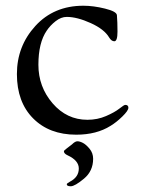

<svg xmlns="http://www.w3.org/2000/svg" viewBox="-20 -449 492 670"><path d="M203 79C203 84.3 207.3 89 216 93C242 105 255 120.3 255 139C255 159 244.7 174.3 224 185C216.7 189 213 192 213 194C213 198.7 217.7 201 227 201C236.3 201 251.7 192.2 273 174.5C294.3 156.8 305 133.7 305 105C305 91.7 300.8 80 292.5 70C284.2 60 276.3 53.2 269 49.5C261.7 45.8 255.3 44 250 44C244.7 44 238.3 47.7 231 55C227 58.3 221.3 62.7 214 68C206.7 73.3 203 77 203 79ZM95.5 -36C133.2 2 183.3 21 246 21C293.3 21 333.3 10.7 366 -10C379.3 -18 393 -28.8 407 -42.5C421 -56.2 428 -66.3 428 -73C428 -79.7 424.3 -83 417 -83C414.3 -83 407.5 -78.7 396.5 -70C385.5 -61.3 370 -52.7 350 -44C330 -35.3 308.3 -31 285 -31C237 -31 196.5 -50.2 163.5 -88.5C130.5 -126.8 114 -171.7 114 -223C114 -274.3 123.7 -314 143 -342C151 -354 161.3 -365 174 -375C186.7 -385 199.7 -390 213 -390C237 -390 264.8 -382.8 296.5 -368.5C328.2 -354.2 349.7 -337.3 361 -318C366.3 -309.3 372.3 -305 379 -305C386.3 -305 390 -316.2 390 -338.5C390 -360.8 389.3 -380 388 -396C387.3 -404.7 373.5 -412.3 346.5 -419C319.5 -425.7 294.3 -429 271 -429C202.3 -429 146.5 -405.5 103.5 -358.5C60.5 -311.5 39 -255.5 39 -190.5C39 -125.5 57.8 -74 95.5 -36Z"/></svg>

Font: Sorts Mill Goudy
Style: Regular
Weight: 400
Version: Version 003.101